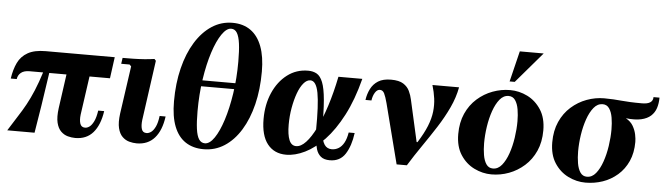

<svg xmlns="http://www.w3.org/2000/svg" viewBox="-47 -926 3891 1121"><g transform="rotate(5 1898.5 -365.0)"><path d="M591 -355H120Q87 -355 69.5 -340.5Q52 -326 49 -303H14Q22 -357 41 -396.5Q60 -436 99 -458Q138 -480 203 -480H608ZM476 -390 439 -129Q435 -96 442 -75.5Q449 -55 471 -55Q484 -55 497 -64.5Q510 -74 521.5 -97Q533 -120 539 -161H574Q562 -79 523.5 -34.5Q485 10 419 10Q398 10 375.5 4Q353 -2 335 -19.5Q317 -37 309 -69.5Q301 -102 308 -155L341 -390ZM201 -361H236Q219 -246 206 -160.5Q193 -75 180 0H20Q50 -49 74.5 -86.5Q99 -124 119.5 -161.5Q140 -199 160 -246.5Q180 -294 201 -361Z M899 -161H934Q923 -79 884 -34.5Q845 10 779 10Q758 10 735.5 4Q713 -2 695 -19.5Q677 -37 669 -69.5Q661 -102 668 -155L708 -435L698 -445H649L654 -480Q680 -480 713.5 -480.5Q747 -481 780.5 -483.5Q814 -486 840 -490L849 -480L800 -129Q796 -96 802.5 -75.5Q809 -55 831 -55Q845 -55 858.5 -65Q872 -75 883 -98Q894 -121 899 -161Z M1171 10Q1109 10 1065 -19Q1021 -48 998 -106.5Q975 -165 975 -254Q975 -359 997 -448Q1019 -537 1059.5 -602.5Q1100 -668 1155 -704Q1210 -740 1276 -740Q1339 -740 1382.5 -709Q1426 -678 1448.5 -618Q1471 -558 1471 -471Q1471 -366 1449.5 -278.5Q1428 -191 1388 -126Q1348 -61 1293 -25.5Q1238 10 1171 10ZM1176 -25Q1204 -25 1231 -64.5Q1258 -104 1280 -172.5Q1302 -241 1315.5 -329.5Q1329 -418 1329 -517Q1329 -581 1323.5 -622.5Q1318 -664 1305.5 -684.5Q1293 -705 1271 -705Q1244 -705 1216.5 -665Q1189 -625 1166.5 -555.5Q1144 -486 1130.5 -396.5Q1117 -307 1117 -208Q1117 -146 1122.5 -105Q1128 -64 1141 -44.5Q1154 -25 1176 -25ZM1060 -390H1407L1402 -355H1055Z M1654 0Q1584 0 1544.5 -50Q1505 -100 1505 -197Q1505 -282 1535 -350.5Q1565 -419 1618 -459.5Q1671 -500 1740 -500Q1769 -500 1790.5 -488Q1812 -476 1826 -441Q1840 -406 1846 -337.5Q1852 -269 1851 -155H1816Q1818 -307 1805 -376Q1792 -445 1758 -445Q1737 -445 1718 -422.5Q1699 -400 1685 -361.5Q1671 -323 1662.5 -275Q1654 -227 1654 -177Q1654 -118 1667 -86.5Q1680 -55 1708 -55Q1736 -55 1765 -86Q1794 -117 1822 -173.5Q1850 -230 1875 -308Q1900 -386 1919 -480H2059Q2027 -355 1979.5 -264Q1932 -173 1876.5 -114.5Q1821 -56 1763.5 -28Q1706 0 1654 0ZM1911 10Q1876 10 1857.5 -6Q1839 -22 1831.5 -47Q1824 -72 1821.5 -101Q1819 -130 1816 -155H1851Q1859 -99 1874 -77Q1889 -55 1917 -55Q1938 -55 1956.5 -66Q1975 -77 1988 -100.5Q2001 -124 2007 -161H2042Q2032 -85 2001.5 -37.5Q1971 10 1911 10Z M2626 -480Q2615 -420 2587 -360Q2559 -300 2520.5 -240Q2482 -180 2440.5 -120Q2399 -60 2362 0H2302L2407 -140H2412Q2447 -195 2465 -240Q2483 -285 2487.5 -325Q2492 -365 2487 -402.5Q2482 -440 2470 -480ZM2227 -490Q2274 -490 2299 -474Q2324 -458 2335.5 -433.5Q2347 -409 2352 -385L2407 -140L2302 0L2212 -351Q2202 -389 2193 -407Q2184 -425 2167 -425Q2151 -425 2139 -406Q2127 -387 2123 -359H2088Q2093 -394 2108 -424Q2123 -454 2151.5 -472Q2180 -490 2227 -490Z M2925 -490Q2978 -490 3026.5 -466Q3075 -442 3106.5 -393.5Q3138 -345 3138 -272Q3138 -204 3114.5 -151.5Q3091 -99 3050.5 -63Q3010 -27 2960.5 -8.5Q2911 10 2858 10Q2806 10 2757 -14Q2708 -38 2676.5 -86.5Q2645 -135 2645 -208Q2645 -276 2668.5 -328.5Q2692 -381 2732.5 -417Q2773 -453 2823 -471.5Q2873 -490 2925 -490ZM2864 -25Q2894 -25 2916 -52Q2938 -79 2953 -122Q2968 -165 2975.5 -215.5Q2983 -266 2983 -312Q2983 -349 2977.5 -381.5Q2972 -414 2958 -434.5Q2944 -455 2919 -455Q2889 -455 2867 -428Q2845 -401 2830 -358Q2815 -315 2807.5 -265Q2800 -215 2800 -168Q2800 -132 2805.5 -99Q2811 -66 2825 -45.5Q2839 -25 2864 -25ZM3101 -720 2947 -540H2917L2961 -720Z M3797 -522Q3797 -488 3788 -460.5Q3779 -433 3758 -414Q3737 -395 3701.5 -387Q3666 -379 3612 -385Q3641 -369 3655 -344.5Q3669 -320 3674 -295Q3679 -270 3679 -252Q3679 -188 3657 -139Q3635 -90 3596.5 -56.5Q3558 -23 3510 -6.5Q3462 10 3409 10Q3357 10 3308 -14Q3259 -38 3227.5 -86.5Q3196 -135 3196 -208Q3196 -276 3219.5 -328.5Q3243 -381 3283.5 -417Q3324 -453 3374 -471.5Q3424 -490 3476 -490Q3507 -490 3530 -488.5Q3553 -487 3575.5 -485Q3598 -483 3626.5 -481.5Q3655 -480 3698 -480Q3762 -480 3762 -522ZM3415 -25Q3445 -25 3467 -52Q3489 -79 3504 -122Q3519 -165 3526.5 -215.5Q3534 -266 3534 -312Q3534 -349 3528.5 -381.5Q3523 -414 3509 -434.5Q3495 -455 3470 -455Q3440 -455 3418 -428Q3396 -401 3381 -358Q3366 -315 3358.5 -265Q3351 -215 3351 -168Q3351 -132 3356.5 -99Q3362 -66 3376 -45.5Q3390 -25 3415 -25Z"/></g></svg>

Font: Brygada 1918
Style: Bold Italic
Weight: 700
Italic angle: -8°
Designer: Mateusz Machalski | Borys Kosmynka | Przemek Hoffer
Foundry: NIEPODLEGLA 2018
Version: Version 3.006